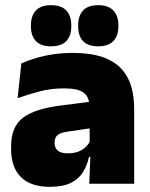

<svg xmlns="http://www.w3.org/2000/svg" viewBox="-20 -710 578 742"><path d="M325 0 330 -126 326.5 -130.5V-283.5L325 -301.5Q325 -336 302.8 -352.2Q280.5 -368.5 227 -368.5Q178.5 -368.5 133.8 -357Q89 -345.5 48 -330.5L62.5 -465Q87.5 -476 118 -485.2Q148.5 -494.5 184.5 -500Q220.5 -505.5 261 -505.5Q329.5 -505.5 375.2 -489.8Q421 -474 448 -445.2Q475 -416.5 486.8 -377Q498.5 -337.5 498.5 -290V0ZM172.5 12Q98.5 12 60.8 -25.8Q23 -63.5 23 -133V-145.5Q23 -219.5 68.2 -254.5Q113.5 -289.5 213 -302L338.5 -318L349 -217L242.5 -201.5Q213.5 -197.5 202.2 -187.8Q191 -178 191 -159V-157Q191 -139.5 202.8 -128.5Q214.5 -117.5 242 -117.5Q265 -117.5 281.8 -123.8Q298.5 -130 309.8 -140.5Q321 -151 327.5 -163.5L352.5 -103.5H324Q316.5 -70 300.2 -44Q284 -18 253.5 -3Q223 12 172.5 12ZM177 -531Q138 -531 118.8 -551.2Q99.5 -571.5 99.5 -608V-612Q99.5 -649 118.8 -669.5Q138 -690 177 -690Q217 -690 236.2 -669.5Q255.5 -649 255.5 -612V-608Q255.5 -571.5 236.2 -551.2Q217 -531 177 -531ZM359.5 -531Q320 -531 301 -551.2Q282 -571.5 282 -608V-612Q282 -649 301 -669.5Q320 -690 359.5 -690Q398.5 -690 418 -669.5Q437.5 -649 437.5 -612V-608Q437.5 -571.5 418 -551.2Q398.5 -531 359.5 -531Z"/></svg>

Font: Anek Bangla Medium ExtraBold
Style: Regular
Weight: 800
Version: Version 1.003